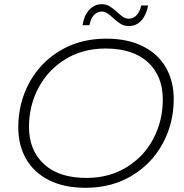

<svg xmlns="http://www.w3.org/2000/svg" viewBox="-20 -889 878 914"><path d="M67 -283Q67 -397 118.5 -493.5Q170 -590 265.5 -647.5Q361 -705 486 -705Q587 -705 659.5 -669Q732 -633 769.5 -568Q807 -503 807 -417Q807 -303 755 -206.5Q703 -110 607.5 -52.5Q512 5 387 5Q286 5 214 -31Q142 -67 104.5 -132Q67 -197 67 -283ZM755 -415Q755 -527 684.5 -592.5Q614 -658 482 -658Q375 -658 292 -607.5Q209 -557 163.5 -471.5Q118 -386 118 -285Q118 -174 189 -108Q260 -42 392 -42Q499 -42 582 -92.5Q665 -143 710 -228.5Q755 -314 755 -415ZM519 -803Q503 -818 490.5 -826Q478 -834 464 -834Q442 -834 426.5 -816.5Q411 -799 406 -769H373Q380 -815 404.5 -842Q429 -869 465 -869Q486 -869 501.5 -859.5Q517 -850 538 -831Q554 -816 566.5 -808Q579 -800 593 -800Q615 -800 631 -817.5Q647 -835 652 -863H685Q677 -818 653 -791.5Q629 -765 593 -765Q571 -765 555.5 -774.5Q540 -784 519 -803Z"/></svg>

Font: Idrija
Style: Italic
Weight: 300
Italic angle: -11.3°
Designer: Julieta Ulanovsky
Foundry: Julieta Ulanovsky
Version: Version 7.200